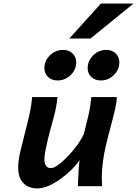

<svg xmlns="http://www.w3.org/2000/svg" viewBox="-20 -1030 758 1062"><path d="M545.4 0H411.1Q411.1 -13.2 412.4 -41Q413.6 -68.8 415.5 -98.1Q417.5 -127.4 419.9 -144Q403.3 -119.1 376.2 -92Q349.1 -64.9 316.4 -41.3Q283.7 -17.6 250 -2.7Q216.3 12.2 186 12.2Q138.7 12.2 109.6 -17.1Q80.6 -46.4 80.6 -104.5Q80.6 -124 83.7 -147Q86.9 -169.9 93.3 -195.8L128.9 -338.4Q140.6 -384.8 147.2 -417.2Q153.8 -449.7 157.7 -493.2H297.9Q295.9 -465.8 289.1 -431.4Q282.2 -397 268.1 -347.7Q265.6 -338.9 258.8 -314Q252 -289.1 244.4 -257.8Q236.8 -226.6 231.2 -197.3Q225.6 -168 225.6 -150.4Q225.6 -100.1 262.2 -100.1Q276.9 -100.1 301.8 -117.9Q326.7 -135.7 354.5 -164.6Q382.3 -193.4 406.5 -226.6Q430.7 -259.8 444.3 -290.5Q460 -351.1 468 -386.7Q476.1 -422.4 479.5 -445.8Q482.9 -469.2 484.9 -493.2H626Q626 -467.8 616.5 -425.8Q606.9 -383.8 592.8 -331.5Q578.6 -279.3 564.9 -222.2Q555.2 -180.7 549.1 -134.3Q543 -87.9 543 -48.8Q543 -35.2 543.5 -22.9Q543.9 -10.7 545.4 0ZM464.8 -653.3Q464.8 -693.4 495.1 -723.6Q525.4 -753.9 568.4 -753.9Q600.1 -753.9 620.1 -734.4Q640.1 -714.8 640.1 -685.5Q640.1 -645.5 610.1 -615.2Q580.1 -585 536.6 -585Q505.4 -585 485.1 -604.2Q464.8 -623.5 464.8 -653.3ZM225.6 -653.3Q225.6 -693.8 256.1 -723.9Q286.6 -753.9 329.6 -753.9Q361.3 -753.9 381.3 -734.4Q401.4 -714.8 401.4 -685.5Q401.4 -645 371.1 -615Q340.8 -585 297.4 -585Q266.1 -585 245.8 -604.2Q225.6 -623.5 225.6 -653.3ZM538.1 -1010.3H718.3L480.5 -816.9H363.3Z"/></svg>

Font: Andika
Style: Bold Italic
Weight: 700
Italic angle: -14°
Designer: Victor Gaultney, Annie Olsen, Julie Remington, Don Collingsworth, Eric Hays, Becca Hirsbrunner
Foundry: SIL International
Version: Version 6.101